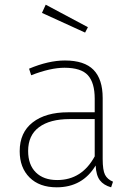

<svg xmlns="http://www.w3.org/2000/svg" viewBox="-20 -789 571 819"><path d="M462 -14 454 10Q422 1 406 -20Q390 -41 388 -83Q332 10 222 10Q148 10 106 -32Q64 -74 64 -144Q64 -224 119.5 -267Q175 -310 270 -310H384V-368Q384 -436 355 -468Q326 -500 255 -500Q195 -500 113 -468L104 -496Q187 -531 257 -531Q340 -531 379 -491Q418 -451 418 -371V-111Q418 -63 428 -43.5Q438 -24 462 -14ZM384 -122V-281H277Q193 -281 146.5 -246.5Q100 -212 100 -145Q100 -86 133 -53.5Q166 -21 224 -21Q329 -21 384 -122ZM355 -673 343 -650 159 -734 175 -769Z"/></svg>

Font: FiraGO UltraLight
Style: Regular
Weight: 200
Designer: bBox Type
Foundry: bBox Type GmbH
Version: Version 1.001